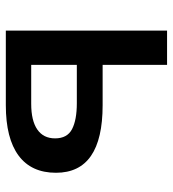

<svg xmlns="http://www.w3.org/2000/svg" viewBox="12 -592 580 643"><g transform="rotate(90 301.5 -270.0)"><path d="M196.8 -324.2H332Q558.1 -324.2 558.1 -168Q558.1 -85.4 500.5 -42.7Q442.9 0 332 0H82V-540H196.8ZM442.9 -165Q442.9 -205.6 412.1 -221.7Q381.3 -237.8 325.2 -237.8H196.8V-85H327.1Q383.8 -85 413.3 -105.5Q442.9 -126 442.9 -165Z"/></g></svg>

Font: JBL Sans
Style: Semibold
Weight: 600
Version: Version 1.10